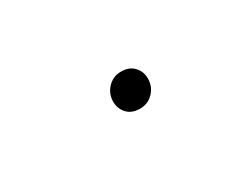

<svg xmlns="http://www.w3.org/2000/svg" viewBox="-27 -403 188 151"><g transform="rotate(-30 67.5 -327.5)"><path d="M60.5 -326.2Q60.5 -333.5 65.4 -338.6Q70.3 -343.8 77.6 -343.8Q85 -343.8 89.1 -339.4Q93.3 -335 93.3 -328.6Q93.3 -321.3 88.4 -316.2Q83.5 -311 76.2 -311Q68.8 -311 64.7 -315.4Q60.5 -319.8 60.5 -326.2Z"/></g></svg>

Font: Fira Sans Compressed Hair
Style: Italic
Weight: 100
Width: 3
Italic angle: -8°
Designer: Carrois Corporate & Edenspiekermann AG
Foundry: Carrois Corporate GbR & Edenspiekermann AG
Version: Version 4.203;PS 004.203;hotconv 1.0.88;makeotf.lib2.5.64775